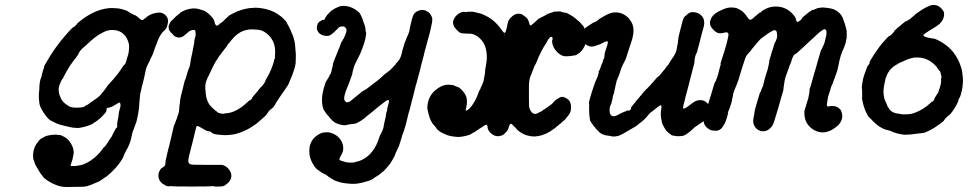

<svg xmlns="http://www.w3.org/2000/svg" viewBox="-20 -504 3887 771"><path d="M415 -471Q421 -472 435 -471.5Q449 -471 457 -470Q473 -467 483 -463Q490 -461 490.5 -460.5Q491 -460 491 -460Q491 -460 491.5 -459.5Q492 -459 493 -458.5Q494 -458 496 -456.5Q498 -455 502 -453Q510 -449 513 -447Q520 -443 522 -443Q525 -443 541 -429Q551 -419 558 -427Q560 -429 560 -429Q562 -429 567 -434Q570 -437 570.5 -437Q571 -437 575 -440Q579 -443 579.5 -443Q580 -443 582 -444Q585 -446 591 -448Q599 -450 601 -451Q609 -452 612 -453Q612 -453 618 -453.5Q624 -454 626 -453Q633 -452 640 -447Q648 -441 652 -433Q653 -430 654 -426Q656 -419 653 -406Q651 -399 649 -393Q643 -383 639 -380Q634 -378 625 -364Q620 -357 613 -340Q612 -336 610.5 -332Q609 -328 607 -323.5Q605 -319 602 -311Q599 -303 598 -299Q591 -279 589 -277Q586 -272 581 -259Q579 -255 573 -244Q566 -230 564 -216Q563 -209 559 -193Q557 -186 556.5 -182.5Q556 -179 554 -172Q552 -165 549.5 -155Q547 -145 546 -139Q542 -127 542 -116Q541 -107 540.5 -101.5Q540 -96 539.5 -90Q539 -84 539 -81Q538 -75 539 -75L534 -42Q532 -36 531 -29Q528 -13 525 -7L523 -2Q523 -1 516 17Q513 24 512 28Q510 39 508 45Q508 47 507 50Q506 58 499.5 74.5Q493 91 488 98Q483 107 480 114Q479 117 477.5 120Q476 123 475 126Q473 133 457 155Q445 171 426.5 188.5Q408 206 398 211Q394 213 392 215Q384 223 360 232Q348 238 331 243Q322 246 309 246Q251 247 244 247Q239 246 234 246Q229 246 225 245Q211 242 196 235Q184 230 170 220.5Q156 211 154 207Q154 206 150 201.5Q146 197 145 195.5Q144 194 141.5 190.5Q139 187 139 186.5Q139 186 137 183Q130 172 125 163Q122 157 121.5 156.5Q121 156 119.5 150.5Q118 145 116 141Q112 133 113 114Q115 87 132 66Q142 53 145 53Q146 53 152 49Q162 43 166 42Q167 42 174 40Q182 38 195 37Q205 36 211.5 37.5Q218 39 220 38Q221 37 233 43Q250 50 262.5 68.5Q275 87 276 107Q276 113 275 117Q274 121 273 126Q272 135 269 143Q267 148 265 154Q263 160 263 162Q265 163 267 162Q267 162 268 162Q275 164 288 162Q301 160 312 157Q329 151 345 140Q372 122 393 93Q397 87 397 87Q399 87 403 82Q405 79 405 79L409 74Q409 73 410 72Q411 72 417 61Q427 47 427 46Q427 45 428 45Q430 44 432 36L433 35Q434 34 434 33Q435 31 436 29Q437 27 437 27Q437 27 438 25L439 23L444 14Q445 11 445 12L446 11L447 9Q447 13 449 9Q451 5 451 -1Q450 -3 450.5 -6.5Q451 -10 451 -11Q451 -12 452 -17Q453 -22 453 -23.5Q453 -25 454.5 -30.5Q456 -36 456 -41Q457 -53 461 -67Q464 -75 464 -80Q464 -88 462 -91Q461 -92 459 -92Q457 -92 446 -85Q431 -76 426 -74Q421 -73 419.5 -72.5Q418 -72 414.5 -71Q411 -70 410 -70Q406 -67 408 -65Q409 -64 408.5 -64Q408 -64 407.5 -61.5Q407 -59 407 -59Q407 -59 407 -58Q407 -54 395 -42Q383 -28 364 -15Q357 -10 356 -10Q355 -9 349 -5Q340 -1 320 5Q316 6 306.5 8Q297 10 291.5 10Q286 10 285.5 9.5Q285 9 278.5 9Q272 9 264 7Q256 5 253 4.5Q250 4 242 2Q234 0 230 -1Q216 -4 208 -8Q206 -9 202.5 -10.5Q199 -12 194.5 -14.5Q190 -17 188 -18Q186 -19 183 -20Q174 -26 164 -39Q162 -43 159 -46Q148 -61 141 -78Q137 -90 138 -92Q138 -94 137 -99.5Q136 -105 136 -117Q136 -129 137 -136Q138 -142 138 -148Q138 -160 139 -167Q141 -182 144 -190Q147 -195 147 -199Q147 -200 147.5 -201.5Q148 -203 148 -204Q149 -209 151 -215Q152 -218 152.5 -219.5Q153 -221 154 -225Q158 -234 157 -235Q155 -237 180 -277Q205 -318 242 -361Q248 -368 255.5 -376.5Q263 -385 268.5 -390Q274 -395 274 -395Q275 -393 283 -401Q289 -407 289.5 -408.5Q290 -410 295 -414Q354 -464 415 -471ZM448 -382Q444 -383 434.5 -383.5Q425 -384 421 -383Q407 -381 392 -373Q370 -362 352 -346Q349 -344 344 -339.5Q339 -335 335 -331Q327 -323 321 -318Q320 -317 319.5 -317Q319 -317 317 -315Q306 -306 300 -297Q295 -289 295 -288Q295 -287 295 -287Q295 -287 293.5 -284.5Q292 -282 284 -271Q271 -255 261 -240Q246 -216 237 -198Q235 -193 233 -190Q231 -187 231 -186H230Q230 -187 228 -183.5Q226 -180 226 -179Q226 -178 223 -173Q218 -162 216 -151Q215 -147 216 -137.5Q217 -128 218 -125Q219 -123 221 -118Q226 -102 237 -92Q242 -87 250 -82Q253 -80 255 -79Q258 -76 262 -75Q265 -75 265 -74Q266 -73 278.5 -72Q291 -71 298 -72Q306 -73 309 -73Q318 -74 324 -80Q325 -80 329 -82Q334 -85 337 -87Q338 -89 348 -95Q375 -113 384 -123Q394 -135 394 -136Q394 -136 395.5 -137Q397 -138 397 -139Q397 -140 398.5 -141Q400 -142 400 -143Q400 -144 402.5 -146.5Q405 -149 405 -149.5Q405 -150 407 -153Q412 -158 411 -159Q411 -159 412 -160Q413 -161 414.5 -163Q416 -165 418 -167Q455 -206 474 -238Q476 -241 477 -242Q479 -242 483 -248Q488 -259 488 -263Q488 -265 492 -276Q498 -293 498 -310Q499 -318 498 -325Q495 -340 487 -354Q473 -376 448 -382Z M1007 -473Q1034 -472 1057 -465Q1086 -456 1104 -441Q1108 -438 1111 -436Q1115 -432 1123 -424Q1131 -416 1130.5 -415.5Q1130 -415 1133 -410Q1134 -408 1136 -404Q1139 -400 1141 -395Q1144 -390 1147.5 -381.5Q1151 -373 1152 -370Q1158 -359 1163 -337Q1165 -325 1166 -310Q1166 -304 1167 -298Q1168 -292 1168 -278.5Q1168 -265 1167.5 -260Q1167 -255 1167 -249Q1166 -239 1160 -221Q1152 -197 1148 -189Q1146 -185 1144 -180Q1138 -162 1130 -153Q1127 -149 1121 -139Q1119 -137 1113.5 -129Q1108 -121 1103.5 -114Q1099 -107 1093.5 -99Q1088 -91 1087 -88Q1081 -75 1069 -66Q1065 -64 1061 -59Q1055 -52 1053 -48Q1049 -40 1020 -16Q1016 -13 1013 -10Q1010 -7 1006.5 -5Q1003 -3 999 0Q981 13 958 23Q944 29 926 34Q914 37 899 38Q882 40 859 37Q836 35 830.5 29Q825 23 816 23Q810 23 788 9Q775 1 771 2Q768 4 765 18Q763 27 759.5 41Q756 55 753 68Q750 81 748 87Q743 106 739 123Q738 129 737 133Q735 142 737 148Q740 156 751 157Q755 158 810.5 158Q866 158 871 158Q884 161 894 170Q908 184 909 200Q910 212 902 223Q897 231 890 235Q887 237 885 239Q878 245 862 245Q841 246 839 244Q839 243 833 243.5Q827 244 824 244Q822 245 749 245Q676 245 674 244Q672 244 669.5 243.5Q667 243 665.5 243Q664 243 664 244H655Q652 244 648 242.5Q644 241 645 241L641 238Q636 235 635 235Q634 235 630.5 232Q627 229 624 225Q621 221 620 219Q616 210 616 201Q616 192 620 184Q626 172 628 172Q629 172 632.5 169Q636 166 637 166Q639 165 641.5 161.5Q644 158 644 155Q644 154 644 151Q646 145 645 144Q644 144 644.5 143.5Q645 143 648 128Q652 112 655 98Q659 84 660 79Q663 65 677 7Q680 -3 680 -4L681 -5Q681 -4 682 -6Q683 -8 684 -12.5Q685 -17 685.5 -16.5Q686 -16 687 -21Q688 -23 688.5 -24Q689 -25 690.5 -29Q692 -33 693 -38Q698 -50 699 -59Q699 -66 699.5 -66.5Q700 -67 700 -70Q700 -73 700.5 -77Q701 -81 701.5 -85Q702 -89 702.5 -91Q703 -93 703 -97.5Q703 -102 706 -116Q710 -132 715 -152Q718 -165 719 -169Q720 -173 722 -180L724 -187V-186V-184L725 -186Q726 -188 728.5 -198.5Q731 -209 731.5 -209.5Q732 -210 733.5 -215Q735 -220 735 -220Q735 -220 736 -223Q737 -226 737.5 -227Q738 -228 738.5 -229.5Q739 -231 739.5 -231.5Q740 -232 741 -235.5Q742 -239 742 -240Q744 -245 744 -249Q744 -250 745 -256Q746 -262 746.5 -266Q747 -270 748.5 -275.5Q750 -281 750 -282Q750 -284 752 -292Q755 -304 755 -309Q756 -312 757 -317Q760 -330 760 -337Q761 -347 764 -355Q767 -363 765 -377Q764 -381 762 -383Q760 -384 756.5 -384Q753 -384 748 -382Q739 -379 730 -370Q715 -356 706 -354Q692 -351 679 -360L678 -362Q678 -362 675 -365Q672 -368 668 -372Q664 -376 664 -376L658 -386L657 -399L659 -403L662 -411Q662 -411 664 -414.5Q666 -418 666.5 -418Q667 -418 668.5 -420Q670 -422 670 -422Q670 -422 678 -429.5Q686 -437 686 -437.5Q686 -438 689 -440Q692 -442 692.5 -443Q693 -444 696 -446Q703 -450 703 -452Q703 -453 713.5 -458.5Q724 -464 732 -466Q741 -469 754 -470Q767 -471 780 -467Q792 -464 802 -460Q814 -453 823 -444Q840 -427 841 -418Q843 -406 848 -402Q849 -401 850 -401Q851 -401 851.5 -401.5Q852 -402 853 -402Q854 -401 860 -406Q862 -409 863.5 -409.5Q865 -410 867 -411.5Q869 -413 871 -414.5Q873 -416 877 -419.5Q881 -423 882 -424.5Q883 -426 883 -426Q883 -426 886 -428.5Q889 -431 889 -431.5Q889 -432 893 -435Q897 -438 897 -439Q898 -441 911.5 -448Q925 -455 932 -458Q955 -467 974 -470Q982 -472 991 -472Q993 -471 993.5 -472Q994 -473 1007 -473ZM1011 -385Q1004 -386 995 -386Q969 -387 946 -375Q934 -368 922 -357Q907 -341 903 -335Q900 -331 897 -328Q895 -326 893.5 -323.5Q892 -321 890.5 -319.5Q889 -318 889.5 -318Q890 -318 891 -319L890 -317Q888 -315 886 -312Q884 -309 878 -302Q856 -274 845 -255Q843 -251 838 -242Q833 -233 831 -228Q819 -201 817 -198Q816 -197 815 -194.5Q814 -192 812 -188Q807 -176 806 -170Q805 -167 804.5 -156.5Q804 -146 805 -142Q806 -138 806 -131Q807 -120 809 -111Q813 -96 820 -85Q826 -77 834 -70Q846 -58 850 -57V-56L857 -51Q867 -47 878 -47Q880 -48 880 -48L886 -49Q918 -50 954 -77Q964 -85 975 -95Q977 -97 978.5 -98.5Q980 -100 981 -100.5Q982 -101 982 -101Q983 -99 988 -104Q993 -109 993 -112Q993 -113 1000 -121Q1013 -135 1022 -148Q1027 -154 1029 -155Q1032 -157 1040 -168Q1047 -180 1047 -183Q1047 -184 1052 -192Q1062 -209 1069 -226Q1077 -245 1081 -262Q1082 -269 1083 -270V-269L1084 -270Q1086 -274 1084 -275Q1084 -275 1084 -279Q1087 -304 1081 -326Q1078 -337 1070 -349Q1062 -361 1050 -370Q1040 -378 1032 -381Q1021 -385 1011 -385Z M1352 -480Q1361 -481 1374 -479Q1396 -475 1415 -460Q1425 -452 1425 -450Q1425 -450 1428 -445Q1434 -433 1437 -424Q1438 -418 1440 -415Q1443 -405 1446 -397Q1448 -390 1448 -380L1450 -373Q1451 -374 1449 -359Q1447 -339 1429 -294L1423 -281L1414 -263Q1412 -260 1407 -249.5Q1402 -239 1400 -231.5Q1398 -224 1396.5 -217.5Q1395 -211 1395 -210Q1396 -209 1392 -199Q1390 -195 1388 -188.5Q1386 -182 1382 -171.5Q1378 -161 1377 -159Q1376 -157 1371.5 -145.5Q1367 -134 1364.5 -124Q1362 -114 1362 -110Q1362 -99 1369 -95Q1371 -93 1374.5 -93Q1378 -93 1382 -95Q1386 -97 1392 -102Q1398 -107 1430 -133Q1432 -135 1434.5 -136.5Q1437 -138 1438 -139Q1439 -140 1439 -140Q1440 -139 1447 -144L1451 -146L1456 -150Q1458 -152 1462.5 -155Q1467 -158 1474 -164Q1481 -170 1482.5 -170.5Q1484 -171 1487.5 -174Q1491 -177 1491.5 -177Q1492 -177 1494 -179Q1496 -181 1496.5 -181Q1497 -181 1499.5 -183.5Q1502 -186 1504 -187L1506 -189L1512 -194Q1517 -199 1517 -199Q1517 -199 1517 -200V-199L1519 -200H1518Q1518 -200 1519.5 -201.5Q1521 -203 1523 -204.5Q1525 -206 1527 -207.5Q1529 -209 1529 -209Q1529 -209 1530 -210L1531 -211L1530 -210L1529 -209L1530 -210Q1531 -211 1531 -210.5Q1531 -210 1537 -215Q1543 -220 1543 -220Q1544 -219 1551 -227Q1554 -230 1555 -231Q1556 -232 1556 -232.5Q1556 -233 1559 -235.5Q1562 -238 1561.5 -238.5Q1561 -239 1564 -241Q1571 -247 1569 -247Q1568 -247 1573 -252Q1587 -265 1592 -285Q1593 -291 1596 -302Q1599 -313 1602 -322L1606 -336Q1607 -336 1608 -338.5Q1609 -341 1610 -344Q1610 -345 1610.5 -345.5Q1611 -346 1612 -350Q1613 -353 1616 -359Q1617 -362 1619 -365Q1619 -367 1620 -368.5Q1621 -370 1621.5 -372.5Q1622 -375 1623 -376Q1623 -377 1624 -381Q1624 -383 1624.5 -383.5Q1625 -384 1625 -386.5Q1625 -389 1626 -393Q1635 -433 1639 -442Q1642 -446 1641.5 -446.5Q1641 -447 1646 -452Q1653 -459 1664 -462L1670 -464H1676Q1682 -463 1684 -463Q1688 -463 1695 -458Q1699 -456 1699.5 -456Q1700 -456 1705 -451Q1711 -444 1714 -436Q1716 -432 1716 -425Q1716 -416 1711 -395Q1709 -386 1706 -373Q1703 -362 1701.5 -356.5Q1700 -351 1698.5 -346Q1697 -341 1696 -336.5Q1695 -332 1693 -325Q1690 -315 1685 -296Q1683 -285 1678 -268Q1677 -263 1674.5 -254.5Q1672 -246 1671 -241Q1668 -226 1663 -209Q1660 -200 1659 -194Q1654 -176 1652 -168Q1650 -163 1649 -158.5Q1648 -154 1645.5 -144.5Q1643 -135 1641.5 -127.5Q1640 -120 1639.5 -119.5Q1639 -119 1634 -99Q1629 -79 1628 -75Q1627 -71 1626 -66.5Q1625 -62 1623 -57Q1620 -48 1617 -34Q1616 -30 1614 -22Q1612 -14 1611 -9Q1608 2 1604 15Q1602 21 1601 24Q1598 31 1595 40Q1594 46 1586 70Q1582 84 1579 89Q1571 106 1567 115Q1566 120 1564 123.5Q1562 127 1560.5 130Q1559 133 1556 138Q1548 153 1537 165Q1522 183 1513 189Q1510 191 1507 194Q1500 200 1488 207Q1485 208 1482 211Q1473 219 1454 224Q1432 231 1417 233Q1412 233 1407 234Q1393 235 1376 233Q1352 231 1333 224Q1323 221 1321 219Q1320 218 1316 216Q1312 214 1307.5 211Q1303 208 1301 207Q1299 206 1292.5 200.5Q1286 195 1281 194Q1271 189 1262 182Q1256 177 1255 177Q1254 178 1244 166Q1237 156 1232 146Q1227 135 1225 127Q1222 116 1222 103Q1222 87 1226 76Q1234 51 1259 36Q1275 27 1284 28Q1287 28 1287 28Q1287 27 1288 27Q1289 27 1291 27Q1293 27 1295 27Q1297 27 1299 27.5Q1301 28 1303 28Q1312 30 1320 34Q1336 41 1346 55Q1354 66 1357 79Q1359 89 1358 99Q1357 107 1346 127Q1341 135 1344 138Q1346 141 1359 144Q1365 146 1366 146.5Q1367 147 1374 148Q1381 149 1387 149Q1407 149 1408 146Q1409 146 1413 145Q1433 141 1453 126Q1465 117 1475 104Q1492 83 1504 45Q1507 36 1508 36Q1509 36 1512 28Q1512 26 1513 25.5Q1514 25 1515 22Q1516 18 1518 14Q1520 10 1522 -4Q1522 -7 1523 -9.5Q1524 -12 1524.5 -16Q1525 -20 1527.5 -29Q1530 -38 1530 -44Q1531 -52 1534 -59Q1536 -65 1535 -64H1534Q1534 -65 1539 -83Q1542 -93 1542 -96.5Q1542 -100 1541 -101Q1539 -104 1533.5 -101Q1528 -98 1512 -85Q1503 -78 1494 -71Q1485 -64 1480 -59Q1462 -44 1450 -35Q1445 -31 1442 -28Q1431 -19 1415 -11Q1407 -7 1402 -7Q1401 -7 1398 -6.5Q1395 -6 1390 -5.5Q1385 -5 1382.5 -4.5Q1380 -4 1375 -3Q1370 -2 1369.5 -1.5Q1369 -1 1364 -1Q1359 -1 1354 -2Q1341 -4 1328 -10Q1322 -13 1322 -14Q1322 -15 1313 -21Q1312 -22 1312.5 -22.5Q1313 -23 1310 -25Q1307 -27 1304.5 -31Q1302 -35 1297.5 -39.5Q1293 -44 1291.5 -46Q1290 -48 1289 -49.5Q1288 -51 1286 -54.5Q1284 -58 1282 -59Q1279 -63 1275 -79Q1271 -102 1275 -127Q1277 -137 1280 -149Q1289 -180 1291 -180Q1293 -180 1295 -186Q1296 -189 1297 -189.5Q1298 -190 1299.5 -193Q1301 -196 1301.5 -196.5Q1302 -197 1302.5 -199Q1303 -201 1304 -202.5Q1305 -204 1305 -204.5Q1305 -205 1306 -205Q1307 -205 1311 -218Q1312 -223 1312.5 -224.5Q1313 -226 1313 -227.5Q1313 -229 1314 -232Q1315 -235 1315 -235.5Q1315 -236 1316 -239Q1317 -242 1317 -245.5Q1317 -249 1319 -254Q1328 -275 1337 -299Q1341 -310 1344 -316Q1351 -337 1352 -337Q1354 -337 1357 -345Q1357 -347 1358 -347Q1361 -347 1361 -353Q1361 -354 1361 -354Q1364 -354 1370 -374Q1373 -384 1370 -389Q1366 -398 1356 -398Q1348 -398 1342 -395Q1340 -393 1329 -382Q1313 -366 1306 -362.5Q1299 -359 1291 -360Q1280 -360 1270 -365Q1258 -371 1253 -385Q1253 -387 1252.5 -392Q1252 -397 1253 -399Q1255 -410 1259 -413Q1261 -415 1261 -415Q1261 -416 1261.5 -416Q1262 -416 1262 -416Q1262 -416 1263.5 -417.5Q1265 -419 1265.5 -418.5Q1266 -418 1266.5 -419Q1267 -420 1268 -420Q1269 -420 1269.5 -421Q1270 -422 1270.5 -421.5Q1271 -421 1272 -422.5Q1273 -424 1274 -423.5Q1275 -423 1276 -423.5Q1277 -424 1278.5 -424Q1280 -424 1281.5 -425Q1283 -426 1284 -427Q1285 -428 1284.5 -429Q1284 -430 1285.5 -431Q1287 -432 1286.5 -433Q1286 -434 1287.5 -435Q1289 -436 1290 -438Q1293 -444 1295 -445Q1295 -445 1295 -445.5Q1295 -446 1297 -447.5Q1299 -449 1302 -452.5Q1305 -456 1308 -458.5Q1311 -461 1311 -461Q1311 -461 1312.5 -462Q1314 -463 1314 -463Q1314 -463 1315 -463.5Q1316 -464 1317 -465Q1318 -466 1318.5 -466Q1319 -466 1320 -467Q1321 -468 1323 -469Q1325 -470 1325 -470Q1325 -470 1328.5 -471.5Q1332 -473 1332.5 -473.5Q1333 -474 1335 -475Q1343 -477 1343 -478Q1343 -479 1352 -480Z M2232 -458 2234 -457Q2233 -457 2233 -457Q2232 -456 2244 -454Q2258 -452 2261 -449Q2262 -448 2269 -445Q2280 -439 2291 -430Q2296 -425 2300 -422Q2304 -419 2305 -418Q2312 -412 2315 -407Q2318 -403 2319 -404Q2319 -403 2323 -398Q2330 -386 2333 -369Q2334 -360 2333 -353Q2333 -352 2332.5 -349Q2332 -346 2332.5 -343.5Q2333 -341 2333 -341Q2335 -341 2331 -328Q2327 -315 2318 -303Q2310 -293 2299 -286Q2291 -281 2289 -282Q2288 -282 2283 -281Q2277 -279 2258 -278Q2244 -277 2233 -283Q2226 -287 2218 -294Q2208 -304 2203 -315Q2198 -325 2197 -336Q2197 -339 2197 -340.5Q2197 -342 2197 -342Q2199 -342 2199 -348Q2199 -354 2197 -355Q2192 -358 2186 -351Q2177 -341 2179 -341Q2179 -341 2178.5 -339.5Q2178 -338 2177 -336.5Q2176 -335 2175 -333Q2174 -331 2172.5 -329Q2171 -327 2170 -326Q2165 -319 2154 -298Q2143 -278 2133 -251Q2132 -248 2129.5 -244.5Q2127 -241 2125 -235.5Q2123 -230 2121 -225Q2119 -220 2115.5 -211Q2112 -202 2110 -197Q2105 -187 2104 -161Q2104 -142 2104 -141.5Q2104 -141 2104 -110.5Q2104 -80 2105 -74Q2110 -54 2122 -48Q2130 -44 2142 -51Q2147 -54 2149 -55Q2153 -55 2160 -61Q2163 -64 2163 -64Q2163 -63 2169 -67Q2171 -69 2172.5 -69.5Q2174 -70 2175.5 -71.5Q2177 -73 2177.5 -73Q2178 -73 2181.5 -76Q2185 -79 2186 -79.5Q2187 -80 2190 -82Q2193 -84 2195.5 -86Q2198 -88 2198 -88.5Q2198 -89 2201 -92Q2204 -95 2204 -95Q2204 -96 2212 -103Q2217 -107 2224 -110L2229 -113H2228L2230 -114Q2234 -115 2239 -115H2244Q2242 -114 2243 -114Q2244 -113 2247 -113Q2255 -110 2263 -103Q2269 -97 2271 -89Q2273 -84 2273 -74Q2274 -56 2264 -43Q2260 -38 2258 -35Q2256 -33 2253.5 -30Q2251 -27 2250 -25Q2248 -23 2232 -9Q2204 15 2189 24Q2157 43 2127 44Q2117 44 2108.5 42.5Q2100 41 2094 39Q2081 35 2068 26Q2055 17 2053 12Q2052 10 2048.5 7.5Q2045 5 2042 1Q2035 -7 2032 -7Q2027 -7 2023 7Q2020 19 2010 29Q2003 36 1998 39Q1990 42 1981 43Q1975 43 1972 42Q1964 41 1958 36Q1947 29 1941 18Q1937 9 1938 7Q1939 6 1936 -1Q1934 -3 1932 -3Q1929 -3 1922 2Q1918 5 1915 7Q1910 9 1895 20Q1892 23 1886 26Q1879 29 1872 34Q1867 38 1849 42Q1833 46 1819 46Q1802 45 1788 42Q1777 40 1763 33Q1750 28 1741 20Q1736 16 1734.5 14.5Q1733 13 1733.5 12.5Q1734 12 1730.5 8Q1727 4 1725.5 2Q1724 0 1721 -3Q1716 -8 1710 -20Q1704 -33 1703 -39Q1702 -44 1701 -45Q1701 -46 1699.5 -53Q1698 -60 1697 -63Q1696 -66 1696 -73Q1698 -118 1731 -144Q1748 -158 1768 -163Q1781 -165 1792 -163Q1803 -162 1803 -161Q1802 -161 1805.5 -159.5Q1809 -158 1813 -156.5Q1817 -155 1819 -154Q1825 -153 1833 -144Q1845 -132 1851 -119Q1855 -110 1855 -97Q1855 -88 1854 -82.5Q1853 -77 1852 -71Q1849 -62 1850 -61Q1851 -60 1852 -60Q1856 -60 1865 -68Q1874 -77 1881 -89Q1893 -107 1903 -136Q1905 -141 1906 -142Q1909 -145 1911 -153Q1913 -157 1913.5 -158Q1914 -159 1916 -163Q1917 -168 1920 -173Q1922 -178 1924 -192Q1925 -196 1925.5 -197.5Q1926 -199 1926 -201.5Q1926 -204 1927 -208Q1928 -212 1928 -218Q1928 -224 1929.5 -230.5Q1931 -237 1931.5 -242.5Q1932 -248 1933 -252Q1937 -275 1933 -298Q1932 -305 1931 -308Q1923 -341 1894 -360Q1886 -365 1875 -368Q1871 -369 1853 -369Q1834 -370 1829.5 -371.5Q1825 -373 1814 -384Q1803 -396 1801 -403Q1798 -412 1800 -420Q1803 -432 1813 -442Q1823 -452 1834 -455Q1845 -458 1846 -456Q1847 -456 1849.5 -455.5Q1852 -455 1854.5 -455.5Q1857 -456 1857 -457Q1857 -457 1859 -457Q1861 -457 1865 -457Q1869 -457 1873 -457Q1877 -457 1881 -456.5Q1885 -456 1888 -455Q1905 -451 1912 -449Q1940 -438 1960 -422Q1973 -411 1984 -398Q1988 -392 1993 -386Q2002 -372 2006 -372Q2011 -372 2016 -397Q2018 -408 2019 -412Q2022 -425 2032 -434Q2046 -449 2062 -449Q2076 -449 2082 -442Q2084 -440 2089 -437Q2094 -434 2097 -430Q2103 -422 2106 -408Q2107 -402 2110 -402Q2114 -402 2128 -415Q2144 -431 2147 -431Q2149 -431 2152.5 -433.5Q2156 -436 2157 -436Q2158 -436 2164.5 -439.5Q2171 -443 2172 -444Q2175 -447 2190 -452L2200 -455L2203 -457Q2207 -457 2210.5 -457.5Q2214 -458 2221.5 -458Q2229 -458 2232 -458ZM2007 -363Q2008 -363 2008 -364Q2008 -365 2007 -365.5Q2006 -366 2006 -364.5Q2006 -363 2007 -363Z M2384 -218Q2386 -224 2386 -223Q2387 -221 2383 -213ZM2755 -455Q2758 -455 2765 -455Q2775 -455 2785 -450Q2791 -447 2795 -443Q2806 -433 2807 -421Q2809 -413 2807 -402Q2803 -384 2800 -376Q2794 -353 2792 -345Q2787 -322 2785 -318Q2785 -317 2782 -307Q2779 -292 2777 -291Q2776 -290 2773 -282Q2771 -276 2770.5 -271.5Q2770 -267 2769.5 -266.5Q2769 -266 2769 -259.5Q2769 -253 2766.5 -244Q2764 -235 2761 -223Q2758 -211 2755.5 -201.5Q2753 -192 2751.5 -186.5Q2750 -181 2747.5 -171Q2745 -161 2743.5 -154.5Q2742 -148 2740 -142Q2735 -123 2732 -112Q2730 -103 2729 -98Q2723 -78 2723 -73Q2723 -68 2725 -68Q2730 -67 2744 -78Q2765 -94 2766 -94Q2768 -93 2768 -95Q2769 -97 2779 -100Q2797 -106 2813 -96Q2815 -94 2821 -89Q2832 -78 2834 -64Q2836 -51 2828 -38Q2823 -31 2819 -28Q2817 -27 2814 -24Q2811 -21 2808 -19Q2805 -17 2802 -15Q2794 -9 2777 2Q2771 5 2762 14Q2749 27 2736 35Q2733 37 2731 38Q2723 43 2703 43Q2696 43 2689 41.5Q2682 40 2680 40Q2673 37 2672 35Q2672 35 2668 32Q2659 25 2654 19Q2651 15 2648 9Q2639 -6 2638 -12Q2638 -13 2638 -14Q2634 -31 2634 -36Q2633 -46 2634 -57Q2635 -62 2635 -63.5Q2635 -65 2636 -70Q2637 -78 2635 -80Q2635 -81 2633 -81Q2629 -81 2617 -71Q2604 -61 2598 -56Q2593 -53 2588 -48Q2571 -26 2554 -13Q2549 -10 2545.5 -6.5Q2542 -3 2538.5 -0.5Q2535 2 2531 4.5Q2527 7 2524 8.5Q2521 10 2516.5 13Q2512 16 2505 19.5Q2498 23 2494 26Q2485 32 2476 36Q2472 38 2472 38L2462 42Q2449 45 2438 44L2434 43Q2435 43 2433 42Q2432 42 2430 42Q2413 39 2414 40L2399 35Q2386 28 2386 26Q2386 26 2380.5 20.5Q2375 15 2373 13Q2372 11 2370.5 9Q2369 7 2367.5 5.5Q2366 4 2366 4.5Q2366 5 2364.5 3Q2363 1 2361.5 -1.5Q2360 -4 2358 -7Q2355 -12 2354 -12L2349 -22L2348 -27L2349 -25V-27Q2349 -29 2347.5 -35Q2346 -41 2346 -56Q2345 -76 2346 -83Q2346 -88 2345 -88Q2344 -89 2348 -105Q2352 -121 2362 -151Q2372 -181 2373 -181Q2373 -181 2374 -183Q2380 -194 2384 -211Q2384 -215 2387.5 -222.5Q2391 -230 2392 -234Q2393 -237 2394 -240Q2395 -243 2395.5 -245Q2396 -247 2397 -247Q2397 -246 2401 -258Q2403 -264 2403 -265Q2407 -270 2407 -277Q2407 -279 2407.5 -280.5Q2408 -282 2408 -285.5Q2408 -289 2408 -289Q2408 -289 2411 -299Q2421 -328 2421 -333Q2421 -337 2420 -337.5Q2419 -338 2416 -338Q2412 -338 2393 -328Q2385 -324 2384.5 -324.5Q2384 -325 2380 -323Q2368 -318 2359 -317Q2346 -316 2333 -325Q2324 -332 2320 -338Q2316 -344 2316 -344Q2315 -344 2315 -346Q2308 -372 2332 -393Q2339 -398 2352 -406.5Q2365 -415 2367 -415Q2370 -415 2377 -420Q2384 -424 2383 -425Q2383 -426 2402 -437Q2427 -452 2444 -454Q2456 -455 2466 -453Q2475 -451 2483 -447Q2491 -443 2498 -437Q2508 -429 2507 -428L2511 -421Q2511 -422 2512 -421Q2513 -420 2514 -418Q2515 -416 2516 -414Q2517 -412 2518 -410Q2519 -408 2520 -406Q2528 -383 2520 -352Q2517 -340 2506 -308Q2504 -301 2498 -283Q2492 -263 2490 -261Q2487 -256 2479 -240Q2474 -229 2470 -215Q2467 -204 2461 -191Q2455 -178 2454 -170Q2453 -163 2449 -147Q2447 -140 2446.5 -135.5Q2446 -131 2443.5 -124.5Q2441 -118 2440.5 -113Q2440 -108 2438 -101Q2436 -94 2435 -89Q2433 -83 2431 -80Q2429 -76 2428 -66Q2427 -53 2431 -45Q2439 -31 2460 -42Q2465 -45 2467.5 -46Q2470 -47 2473 -49Q2476 -51 2477 -51Q2480 -51 2482 -53L2483 -54H2485Q2486 -55 2487 -56H2488V-55Q2490 -55 2496 -59L2498 -60H2499H2501L2503 -59Q2509 -60 2512 -64Q2515 -68 2514 -69Q2513 -70 2514 -71Q2515 -72 2514.5 -72.5Q2514 -73 2516.5 -75.5Q2519 -78 2518.5 -78Q2518 -78 2519 -79L2520 -80L2521 -82Q2523 -83 2523 -83.5Q2523 -84 2524 -85.5Q2525 -87 2527.5 -89.5Q2530 -92 2532.5 -95Q2535 -98 2535 -99Q2535 -100 2535.5 -100Q2536 -100 2540 -105Q2544 -110 2544.5 -110Q2545 -110 2545.5 -111Q2546 -112 2548 -114Q2550 -116 2550.5 -117.5Q2551 -119 2553 -120Q2558 -124 2558 -126Q2558 -127 2566 -136Q2593 -162 2617 -191Q2623 -197 2624 -197Q2626 -197 2636 -210Q2641 -217 2645 -221Q2649 -225 2653.5 -232Q2658 -239 2660 -240Q2665 -245 2667 -250Q2669 -253 2679 -269Q2682 -274 2684 -276Q2687 -280 2693 -292Q2696 -299 2698 -310Q2699 -317 2700 -322Q2701 -327 2701.5 -329Q2702 -331 2702.5 -334.5Q2703 -338 2702.5 -338Q2702 -338 2703 -341Q2704 -344 2704 -348.5Q2704 -353 2705 -356.5Q2706 -360 2708 -369Q2718 -409 2721 -420Q2726 -435 2729 -437Q2730 -437 2735 -442Q2745 -452 2755 -455Z M3083 -477Q3094 -479 3108 -477Q3120 -476 3133 -470Q3149 -463 3162 -449Q3174 -436 3175 -431Q3176 -423 3180 -417Q3182 -415 3188 -418Q3200 -426 3201 -431Q3202 -435 3227 -454Q3239 -463 3243 -464Q3246 -464 3251 -466Q3263 -472 3266 -472Q3267 -472 3273 -473Q3283 -475 3296 -473Q3315 -471 3324 -468Q3328 -466 3329 -466Q3333 -465 3342 -459Q3362 -445 3368 -421Q3370 -416 3372 -410Q3378 -391 3380 -379Q3380 -375 3380 -366.5Q3380 -358 3380 -353Q3377 -332 3370 -315Q3368 -311 3367 -307.5Q3366 -304 3363 -299Q3356 -283 3351 -261Q3349 -250 3348 -246.5Q3347 -243 3346 -237Q3343 -220 3338 -208Q3336 -204 3334 -197Q3328 -180 3323 -167Q3318 -158 3316 -150Q3314 -141 3310 -130Q3304 -115 3303 -102Q3302 -94 3301 -89Q3299 -78 3303 -77Q3305 -76 3310 -77Q3319 -79 3326 -78Q3329 -78 3331.5 -77.5Q3334 -77 3334.5 -77Q3335 -77 3337 -76Q3342 -75 3348 -70Q3354 -65 3357 -61Q3361 -51 3362 -42Q3363 -34 3361 -27Q3357 -13 3347 -2Q3340 5 3326 14Q3319 19 3308 23Q3286 32 3262 24Q3250 20 3241 13Q3226 2 3217 -15Q3213 -24 3211 -37Q3210 -43 3210 -52Q3210 -61 3211 -62Q3213 -63 3213 -70Q3213 -71 3214 -71.5Q3215 -72 3216.5 -78.5Q3218 -85 3218.5 -86.5Q3219 -88 3220.5 -92Q3222 -96 3223 -101Q3227 -110 3227 -116Q3229 -124 3229 -127Q3230 -129 3230 -130.5Q3230 -132 3230 -135Q3232 -142 3231 -142Q3230 -142 3230.5 -144Q3231 -146 3232 -149Q3233 -152 3234 -154.5Q3235 -157 3237 -164Q3239 -171 3242 -182Q3245 -193 3249 -207Q3253 -221 3257 -234Q3260 -246 3262 -252Q3270 -281 3276 -300Q3277 -304 3278 -304Q3279 -304 3281 -310Q3283 -314 3283 -314Q3283 -314 3284.5 -317.5Q3286 -321 3286.5 -321.5Q3287 -322 3287.5 -323.5Q3288 -325 3289 -328Q3292 -334 3293 -341Q3293 -342 3295 -349.5Q3297 -357 3297.5 -359Q3298 -361 3298.5 -366Q3299 -371 3299 -374Q3299 -382 3297 -382Q3297 -382 3297 -383Q3297 -384 3295 -385Q3291 -389 3286 -385Q3284 -383 3280 -381Q3272 -377 3243 -349Q3237 -343 3232 -339Q3222 -330 3201 -310Q3175 -286 3174 -287Q3173 -288 3167 -281Q3163 -275 3159 -263Q3157 -254 3154.5 -249.5Q3152 -245 3151 -241Q3150 -237 3145 -224Q3133 -193 3131 -181Q3129 -165 3127 -155Q3126 -151 3126 -146Q3126 -141 3124 -136Q3121 -128 3116 -109Q3115 -104 3113 -97.5Q3111 -91 3110 -87.5Q3109 -84 3107.5 -79Q3106 -74 3105 -70Q3099 -51 3096 -40Q3094 -33 3092 -27Q3085 -1 3075 9Q3061 24 3043 23Q3029 23 3017 12Q3013 8 3009 0.5Q3005 -7 3005 -12Q3004 -23 3005 -26Q3006 -27 3006 -31Q3007 -36 3009 -47Q3010 -51 3010 -55Q3010 -60 3021 -97Q3024 -106 3025.5 -111.5Q3027 -117 3029 -123Q3031 -129 3031.5 -131.5Q3032 -134 3033 -134Q3035 -134 3037 -143Q3038 -146 3038.5 -146.5Q3039 -147 3040.5 -151Q3042 -155 3042.5 -155.5Q3043 -156 3043.5 -158Q3044 -160 3044.5 -160.5Q3045 -161 3045 -163Q3045 -165 3046.5 -169.5Q3048 -174 3048 -175Q3048 -178 3055 -201Q3058 -210 3058.5 -212.5Q3059 -215 3060 -217Q3061 -219 3061.5 -221Q3062 -223 3064 -231.5Q3066 -240 3066.5 -242.5Q3067 -245 3068 -250Q3070 -257 3069 -258Q3068 -258 3068.5 -259Q3069 -260 3072 -270Q3077 -289 3085 -312Q3091 -333 3092 -334Q3094 -334 3096 -342Q3097 -346 3098 -346Q3099 -347 3100 -354Q3100 -357 3100.5 -359.5Q3101 -362 3101 -363.5Q3101 -365 3100.5 -365Q3100 -365 3100 -369Q3100 -382 3090 -383Q3087 -383 3084 -381Q3081 -379 3076.5 -377Q3072 -375 3069.5 -373Q3067 -371 3065 -370Q3063 -369 3058.5 -365.5Q3054 -362 3044 -355Q3033 -348 3021 -333Q3013 -323 3010 -319.5Q3007 -316 3004.5 -313Q3002 -310 3000 -308Q2998 -306 2997 -303.5Q2996 -301 2989 -294Q2978 -283 2973 -271Q2970 -263 2964 -244Q2960 -233 2957 -222Q2952 -207 2948 -192Q2946 -187 2944 -179Q2942 -175 2940.5 -170Q2939 -165 2937.5 -162Q2936 -159 2934 -154Q2926 -135 2924 -126Q2924 -122 2923 -118Q2921 -112 2920 -105Q2920 -102 2916 -88Q2909 -65 2906 -60Q2904 -56 2904 -54Q2903 -44 2899 -32Q2898 -29 2895 -20Q2890 -6 2887 -3Q2885 -1 2883 3Q2878 15 2863 20Q2861 21 2855 21Q2839 21 2831 17Q2822 12 2816 6Q2808 -2 2806 -14Q2805 -24 2811 -45Q2818 -69 2839 -136Q2842 -145 2846 -160Q2847 -164 2848 -166.5Q2849 -169 2849.5 -170.5Q2850 -172 2850.5 -173Q2851 -174 2851 -174Q2852 -174 2855 -180Q2856 -184 2856 -184Q2857 -185 2859 -191Q2866 -212 2867 -219Q2870 -230 2872 -238Q2874 -243 2874 -246V-247H2873Q2873 -248 2876.5 -259.5Q2880 -271 2882.5 -278.5Q2885 -286 2887 -292.5Q2889 -299 2890 -302Q2898 -327 2903 -351Q2907 -367 2904 -371Q2900 -376 2889 -373Q2875 -368 2862 -372Q2851 -376 2840 -390Q2835 -395 2833 -401Q2831 -405 2831 -412Q2831 -419 2833 -423Q2836 -435 2847 -445Q2856 -454 2876 -463Q2900 -475 2918 -474Q2930 -474 2939 -471Q2951 -466 2962 -458Q2973 -448 2982 -434Q2989 -423 2994 -425Q2999 -425 3011 -437Q3022 -447 3030 -453Q3032 -455 3032 -454Q3032 -453 3034 -454Q3035 -455 3036.5 -456Q3038 -457 3038 -458Q3037 -459 3052 -467Q3067 -475 3083 -477Z M3725 -484Q3731 -485 3739 -483Q3745 -482 3751 -478Q3767 -466 3771 -453Q3771 -450 3771 -442Q3769 -427 3760 -416Q3756 -411 3753 -408Q3741 -398 3720 -386Q3715 -383 3709 -379Q3703 -375 3698 -372Q3688 -365 3688 -362Q3688 -360 3690 -359Q3696 -355 3710 -352Q3717 -351 3722 -350Q3727 -349 3728 -349Q3732 -350 3748 -342Q3764 -334 3777 -324Q3787 -317 3799 -305Q3807 -297 3818 -280Q3828 -265 3834 -249Q3842 -229 3844 -213Q3847 -194 3847 -178Q3846 -163 3845 -154Q3842 -137 3838 -123Q3835 -114 3833 -111Q3828 -104 3829 -103Q3829 -103 3828 -98Q3825 -89 3814 -71Q3807 -59 3798 -48Q3790 -39 3789 -40Q3789 -41 3785.5 -37.5Q3782 -34 3778.5 -30Q3775 -26 3773 -24Q3771 -20 3768 -17Q3760 -10 3744 1Q3729 12 3710.5 21Q3692 30 3686 30Q3685 30 3677.5 31Q3670 32 3665 32.5Q3660 33 3655 33.5Q3650 34 3645 35Q3630 37 3612 37Q3599 36 3584 32Q3568 28 3554 21Q3551 20 3546 19Q3529 16 3508 2Q3501 -3 3497.5 -6.5Q3494 -10 3492.5 -11Q3491 -12 3486 -17Q3478 -26 3470 -33Q3467 -35 3462 -45Q3448 -71 3443 -101Q3442 -106 3441.5 -108.5Q3441 -111 3441 -112.5Q3441 -114 3441 -114Q3441 -114 3442 -114Q3443 -114 3442 -124Q3442 -130 3442 -137.5Q3442 -145 3441 -149Q3440 -153 3442 -165Q3445 -187 3448 -195Q3449 -197 3449 -198Q3449 -199 3451.5 -206Q3454 -213 3457 -221.5Q3460 -230 3462.5 -236Q3465 -242 3465.5 -241.5Q3466 -241 3467 -242Q3474 -251 3472 -254Q3471 -256 3491 -287Q3505 -308 3519 -326Q3548 -360 3551 -359Q3552 -359 3557 -363Q3560 -366 3560 -365L3561 -366Q3562 -368 3562 -368Q3562 -368 3565 -371Q3572 -378 3571 -378Q3571 -379 3571 -379.5Q3571 -380 3572.5 -381.5Q3574 -383 3576.5 -385Q3579 -387 3582 -390Q3590 -397 3598.5 -404Q3607 -411 3612.5 -415.5Q3618 -420 3618 -419Q3619 -417 3625 -422Q3629 -425 3630 -425Q3631 -425 3635.5 -428.5Q3640 -432 3641 -434Q3642 -435 3647 -438.5Q3652 -442 3653 -444Q3654 -446 3666 -454Q3683 -466 3696 -473Q3715 -483 3725 -484ZM3684 -271Q3677 -273 3665 -273Q3653 -273 3652 -273Q3629 -269 3607 -258Q3597 -253 3595.5 -253Q3594 -253 3589 -250Q3586 -248 3583 -246Q3576 -243 3566 -235Q3556 -227 3550 -218Q3543 -208 3539 -196Q3537 -191 3536 -188.5Q3535 -186 3534.5 -181Q3534 -176 3532 -169Q3529 -156 3528 -144Q3527 -126 3531 -109Q3534 -99 3539 -90Q3542 -83 3542 -82Q3541 -82 3546 -74Q3554 -61 3560 -57Q3568 -51 3578 -49Q3581 -49 3585 -48Q3589 -47 3589.5 -47.5Q3590 -48 3596 -46Q3608 -44 3619 -45Q3638 -45 3653 -51Q3687 -63 3717 -91Q3721 -96 3722 -95Q3723 -94 3728 -99Q3733 -106 3732 -107Q3732 -108 3733 -110Q3740 -120 3747 -132Q3752 -144 3755 -156Q3760 -171 3759 -185Q3759 -191 3760 -191Q3761 -192 3760.5 -196Q3760 -200 3758.5 -205.5Q3757 -211 3756 -215Q3753 -221 3752 -220Q3751 -220 3745.5 -229Q3740 -238 3733 -244Q3721 -256 3705 -264Q3695 -269 3684 -271Z"/></svg>

Font: TT2020 Style E
Style: Italic
Weight: 400
Italic angle: -15°
Version: Version 0.2.000